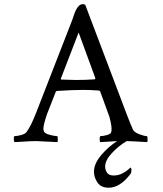

<svg xmlns="http://www.w3.org/2000/svg" viewBox="-20 -667 769 905"><path d="M320.3 -572.3Q322.3 -577.1 325.7 -587.9Q329.1 -598.6 331.1 -604Q333 -609.4 336.9 -617.7Q340.8 -626 343.8 -629.9Q346.7 -633.8 351.1 -638.7Q355.5 -643.6 360.8 -645.5Q366.2 -647.5 373 -647.5L381.8 -644.5L577.1 -128.9Q594.7 -83 605.5 -58.6Q611.3 -43.9 635.7 -34.7Q660.2 -25.4 671.9 -25.4Q675.8 -25.4 675.8 -6.8Q675.8 -2.9 673.8 2.9Q612.3 -1 577.1 -2Q539.1 20.5 507.3 54.7Q475.6 88.9 475.6 118.2Q475.6 133.8 484.4 147Q493.2 160.2 515.6 160.2Q537.1 160.2 555.7 150.9Q574.2 141.6 584 132.3Q593.8 123 594.7 123Q599.6 123 599.6 135.7Q599.6 146.5 594.7 153.3Q545.9 217.8 492.2 217.8Q456.1 217.8 439.5 193.4Q422.9 168.9 422.9 142.6Q422.9 105.5 455.6 65.9Q488.3 26.4 532.2 -2Q516.6 -1 493.7 0.5Q470.7 2 453.1 2.9Q449.2 -1 449.7 -13.2Q450.2 -25.4 454.1 -25.4Q465.8 -25.4 483.4 -30.3Q501 -35.2 503.9 -43Q505.9 -50.8 505.9 -58.6Q505.9 -71.3 502.4 -88.4Q499 -105.5 496.1 -115.2L492.2 -126L452.1 -236.3Q449.2 -240.2 446.3 -240.2Q408.2 -243.2 372.1 -243.2Q321.3 -243.2 248 -238.3L243.2 -235.4L201.2 -127.9Q184.6 -79.1 184.6 -60.5Q184.6 -46.9 192.4 -41Q201.2 -34.2 220.7 -29.8Q240.2 -25.4 249 -25.4Q252 -25.4 252.4 -13.7Q252.9 -2 251 2.9Q153.3 -2 150.4 -2Q130.9 -2 116.2 -1Q101.6 0 83.5 1Q65.4 2 48.8 2.9Q44.9 -1 44.9 -11.7Q44.9 -25.4 48.8 -25.4Q60.5 -25.4 79.1 -30.3Q97.7 -35.2 104.5 -43.9Q125 -70.3 150.4 -135.7ZM350.6 -513.7 266.6 -295.9Q266.6 -292 268.6 -292Q319.3 -290 337.9 -290Q380.9 -290 426.8 -293L429.7 -297.9Z"/></svg>

Font: Crimson Text
Style: Regular
Weight: 400
Version: Version 0.13